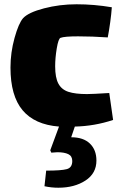

<svg xmlns="http://www.w3.org/2000/svg" viewBox="-20 -543 568 898"><path d="M431 208Q431 268 379.5 301.5Q328 335 253 335Q220 335 188 328L196 255Q267 255 292.5 248Q318 241 318 210Q318 187 299.5 178Q281 169 248 169L220 171L215 160L256 49Q142 40 85.5 -27.5Q29 -95 29 -227Q29 -297 48 -365.5Q67 -434 88 -458Q113 -485 186 -504Q259 -523 338 -523Q420 -523 503 -509Q501 -479 495.5 -439Q490 -399 484 -368Q411 -373 345 -373Q281 -373 263 -366Q253 -362 245.5 -317Q238 -272 238 -233Q238 -180 253 -152Q268 -124 300 -113.5Q332 -103 387 -103Q411 -103 491 -108L509 18Q422 47 330 49L313 99Q370 99 400.5 128.5Q431 158 431 208Z"/></svg>

Font: Lalezar
Style: Bold
Weight: 700
Designer: Borna Izadpanah
Foundry: Borna Izadpanah
Version: Version 1.003;January 24, 2021;FontCreator 13.0.0.2683 64-bi